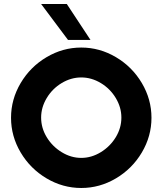

<svg xmlns="http://www.w3.org/2000/svg" viewBox="-20 -927 810 957"><path d="M35 -340Q35 -432 83 -513Q131 -594 212 -642Q293 -690 385 -690Q477 -690 558 -642Q639 -594 687 -513Q735 -432 735 -340Q735 -248 687 -167Q639 -86 558 -38Q477 10 385 10Q293 10 212 -38Q131 -86 83 -167Q35 -248 35 -340ZM585 -341Q585 -392 557 -438.5Q529 -485 482.5 -513Q436 -541 385 -541Q334 -541 287.5 -513Q241 -485 213 -438.5Q185 -392 185 -341Q185 -289 213 -243Q241 -197 287.5 -168.5Q334 -140 385 -140Q436 -140 482.5 -168.5Q529 -197 557 -243Q585 -289 585 -341ZM185 -907H313L431 -728H319Z"/></svg>

Font: Teachers[wght]
Style: Regular
Weight: 400
Designer: Alfredo Marco Pradil & Chank Diesel
Version: Version 1.000;Glyphs 3.1.2 (3151)